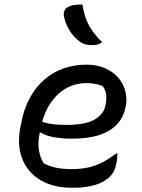

<svg xmlns="http://www.w3.org/2000/svg" viewBox="-20 -834 640 864"><path d="M368 -543Q417 -543 453 -527Q489 -511 512 -484.5Q535 -458 543.5 -425Q552 -392 547 -359L545 -353Q537 -308 508 -276Q479 -244 428.5 -227Q378 -210 303 -210Q270 -210 242.5 -213.5Q215 -217 194.5 -223.5Q174 -230 162 -238L133 -234L147 -296Q163 -288 181 -282.5Q199 -277 223 -274.5Q247 -272 279 -272Q365 -272 406.5 -296.5Q448 -321 455 -362Q461 -393 457 -413Q453 -433 441 -448Q425 -453 408 -456.5Q391 -460 369 -460Q319 -460 276.5 -436Q234 -412 203.5 -364Q173 -316 160 -244L158 -232Q150 -194 155 -159.5Q160 -125 177 -99Q205 -85 234 -79Q263 -73 302 -73Q346 -73 380 -81Q414 -89 443 -104.5Q472 -120 502 -143H508Q508 -133 507.5 -124Q507 -115 505 -106Q501 -81 493 -65Q485 -49 471 -36Q455 -21 431.5 -10.5Q408 0 376.5 5.5Q345 11 303 11Q241 11 193 -8.5Q145 -28 113.5 -64Q82 -100 71 -149.5Q60 -199 71 -259L74 -272Q86 -342 114 -393Q142 -444 181.5 -477.5Q221 -511 268.5 -527Q316 -543 368 -543ZM351 -813Q356 -780 366.5 -751Q377 -722 395.5 -695.5Q414 -669 440 -644Q431 -637 420 -634Q409 -631 396 -631Q379 -631 365 -634.5Q351 -638 339 -647Q321 -660 306 -678.5Q291 -697 281 -719.5Q271 -742 267 -765Q266 -777 270.5 -787Q275 -797 287 -803Q296 -808 306 -810Q316 -812 327.5 -813Q339 -814 351 -813Z"/></svg>

Font: Rec Mono Duotone
Style: Italic
Weight: 400
Italic angle: -10°
Monospace: yes
Version: Version 1.085; ttfautohint (v1.8.4.7-5d5b)